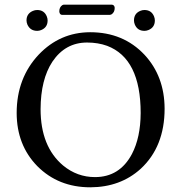

<svg xmlns="http://www.w3.org/2000/svg" viewBox="-20 -797 781 827"><path d="M94.2 -709Q94.2 -738.3 121.6 -750Q130.4 -753.9 140.1 -753.9Q170.4 -753.9 181.6 -726.1Q185.1 -717.3 185.1 -709Q185.1 -678.7 157.2 -667.5Q148.9 -664.1 140.1 -664.1Q110.4 -664.1 98.1 -690.9Q94.2 -700.2 94.2 -709ZM557.1 -709Q557.1 -739.3 585 -750.5Q593.3 -753.9 602.1 -753.9Q632.3 -753.9 643.6 -726.1Q647 -717.3 647 -709Q647 -678.7 619.1 -667.5Q610.8 -664.1 602.1 -664.1Q571.8 -664.1 560.5 -691.9Q557.1 -700.7 557.1 -709ZM355 -613.8Q261.2 -613.8 205.6 -531.2Q155.3 -454.6 154.8 -327.1Q154.8 -165.5 252 -84Q312.5 -34.2 389.2 -34.2Q495.6 -34.2 548.3 -133.8Q585.4 -204.6 585.9 -310.1Q585.9 -544.9 441.4 -599.6Q402.3 -613.8 355 -613.8ZM689 -329.1Q689 -165 585.9 -69.8Q498.5 9.3 369.1 9.8Q231.4 9.8 140.6 -81.5Q52.2 -171.9 51.8 -310.1Q51.8 -460.9 147 -562Q238.3 -657.7 368.2 -658.2Q511.2 -658.2 602.5 -561Q688.5 -468.3 689 -329.1ZM453.6 -732.9H246.6Q236.3 -734.4 235.4 -748Q235.4 -766.1 248.5 -774.9Q252 -776.4 253.9 -776.9H462.4Q473.1 -775.4 474.1 -763.2Q474.1 -743.7 460 -734.9Q456.5 -733.4 453.6 -732.9Z"/></svg>

Font: Linux Biolinum O
Style: Regular
Weight: 400
Designer: Philipp H. Poll
Foundry: Philipp H. Poll
Version: Version 1.0.4